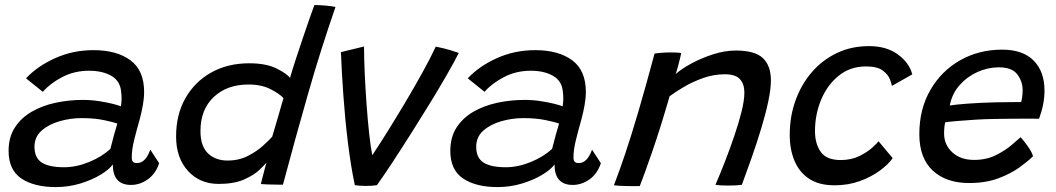

<svg xmlns="http://www.w3.org/2000/svg" viewBox="-20 -730 4179 760"><path d="M201 10.5Q115 10.5 64.5 -23.5Q14 -57.5 14 -132.5Q14 -187 38.8 -225.2Q63.5 -263.5 105.5 -287.8Q147.5 -312 200 -323.2Q252.5 -334.5 308 -334.5Q341 -334.5 373 -329.5Q405 -324.5 428.2 -318.5Q451.5 -312.5 458.5 -309Q463.5 -337 459.5 -366.5Q456 -409.5 420.8 -429.8Q385.5 -450 332.5 -450Q274.5 -450 226.5 -425Q178.5 -400 149.5 -366.5L83 -420Q128.5 -468.5 198.8 -500Q269 -531.5 350 -531.5Q442 -531.5 496.2 -491.5Q550.5 -451.5 550.5 -366Q550.5 -342 545.5 -313.8Q540.5 -285.5 532.5 -256Q521 -216 511.2 -176.5Q501.5 -137 501.5 -108Q501.5 -93.5 507 -89Q512.5 -84.5 522.5 -84.5Q556 -84.5 575 -137.5L610 -84Q596 -42 565 -20Q534 2 498.5 2Q426.5 2 426.5 -79Q411.5 -58.5 377.5 -38Q343.5 -17.5 297.5 -3.5Q251.5 10.5 201 10.5ZM233.5 -68Q282 -68 332.8 -88.8Q383.5 -109.5 417 -141Q432 -200.5 444.5 -241Q431.5 -246 393 -254.2Q354.5 -262.5 303 -262.5Q259 -262.5 216 -250.2Q173 -238 144.8 -213Q116.5 -188 116.5 -149Q116.5 -105 145.5 -86.5Q174.5 -68 233.5 -68Z M1012.5 -1.5Q1014.5 -10 1019 -27.2Q1023.5 -44.5 1027.8 -61.2Q1032 -78 1034.5 -86Q1028 -78 1006.8 -57.5Q985.5 -37 946 -19.5Q906.5 -2 845.5 -2Q771 -2 724 -53.5Q677 -105 677 -190Q677 -276.5 714 -341.5Q751 -406.5 816.2 -443Q881.5 -479.5 966.5 -479.5Q1034 -479.5 1075.5 -458.5Q1117 -437.5 1128 -421.5Q1135.5 -448.5 1149.2 -490.5Q1163 -532.5 1178 -577.2Q1193 -622 1205.8 -658.2Q1218.5 -694.5 1224.5 -710Q1244.5 -710 1268 -708Q1291.5 -706 1308 -702.5Q1247.5 -527.5 1197.8 -353.2Q1148 -179 1100 1Q1090.5 1 1073 0.8Q1055.5 0.5 1038.5 0Q1021.5 -0.5 1012.5 -1.5ZM881 -94.5Q926 -94.5 962 -113.2Q998 -132 1022.5 -154.5Q1047 -177 1057.5 -189Q1061 -200.5 1067.2 -221.8Q1073.5 -243 1080.5 -266.8Q1087.5 -290.5 1093.2 -311Q1099 -331.5 1102 -341.5Q1089 -357 1052.5 -376.2Q1016 -395.5 964 -395.5Q878.5 -395.5 826 -346Q773.5 -296.5 773.5 -211Q773.5 -152 803 -123.2Q832.5 -94.5 881 -94.5Z M1705 -545.5Q1737.5 -539 1764.5 -530.8Q1791.5 -522.5 1796 -520.5Q1779 -486.5 1750 -436Q1721 -385.5 1684.8 -326.2Q1648.5 -267 1610.2 -206.5Q1572 -146 1536.2 -91.5Q1500.5 -37 1472 3Q1454.5 6 1427 6Q1414.5 6 1403.2 5Q1392 4 1384.5 3Q1368 -75.5 1356.8 -168.5Q1345.5 -261.5 1339 -354.2Q1332.5 -447 1329.5 -523.5Q1338 -526 1355 -530Q1372 -534 1390.5 -538.5Q1409 -543 1421 -546Q1421 -498.5 1423.8 -438.2Q1426.5 -378 1431 -316.5Q1435.5 -255 1441.2 -202Q1447 -149 1453.5 -115.5Q1480 -155 1514 -209.5Q1548 -264 1583.8 -324Q1619.5 -384 1651.5 -441.8Q1683.5 -499.5 1705 -545.5Z M1949.5 10.5Q1863.5 10.5 1813 -23.5Q1762.5 -57.5 1762.5 -132.5Q1762.5 -187 1787.2 -225.2Q1812 -263.5 1854 -287.8Q1896 -312 1948.5 -323.2Q2001 -334.5 2056.5 -334.5Q2089.5 -334.5 2121.5 -329.5Q2153.5 -324.5 2176.8 -318.5Q2200 -312.5 2207 -309Q2212 -337 2208 -366.5Q2204.5 -409.5 2169.2 -429.8Q2134 -450 2081 -450Q2023 -450 1975 -425Q1927 -400 1898 -366.5L1831.5 -420Q1877 -468.5 1947.2 -500Q2017.5 -531.5 2098.5 -531.5Q2190.5 -531.5 2244.8 -491.5Q2299 -451.5 2299 -366Q2299 -342 2294 -313.8Q2289 -285.5 2281 -256Q2269.5 -216 2259.8 -176.5Q2250 -137 2250 -108Q2250 -93.5 2255.5 -89Q2261 -84.5 2271 -84.5Q2304.5 -84.5 2323.5 -137.5L2358.5 -84Q2344.5 -42 2313.5 -20Q2282.5 2 2247 2Q2175 2 2175 -79Q2160 -58.5 2126 -38Q2092 -17.5 2046 -3.5Q2000 10.5 1949.5 10.5ZM1982 -68Q2030.5 -68 2081.2 -88.8Q2132 -109.5 2165.5 -141Q2180.5 -200.5 2193 -241Q2180 -246 2141.5 -254.2Q2103 -262.5 2051.5 -262.5Q2007.5 -262.5 1964.5 -250.2Q1921.5 -238 1893.2 -213Q1865 -188 1865 -149Q1865 -105 1894 -86.5Q1923 -68 1982 -68Z M2512.5 6.5Q2502.5 6.5 2489 6.8Q2475.5 7 2462 6.5Q2449.5 6.5 2434 5.5Q2418.5 4.5 2410 3.5Q2431.5 -52 2455 -122Q2478.5 -192 2506.8 -288Q2535 -384 2571 -518Q2583.5 -520 2600.5 -521.2Q2617.5 -522.5 2635.5 -522.5Q2646.5 -522.5 2657.5 -522Q2668.5 -521.5 2676.5 -520Q2675.5 -514.5 2671.8 -498.8Q2668 -483 2663.2 -465.5Q2658.5 -448 2655 -437Q2677.5 -457.5 2717.2 -479Q2757 -500.5 2803.2 -515.2Q2849.5 -530 2892.5 -530Q2968.5 -530 3000 -499.8Q3031.5 -469.5 3031.5 -412Q3031.5 -377.5 3021 -328Q3010.5 -278.5 2993.2 -221.8Q2976 -165 2955.8 -107.2Q2935.5 -49.5 2916.5 1.5Q2897.5 4.5 2864.5 4.5Q2829 4.5 2812 1.5Q2830 -40 2849.8 -90.8Q2869.5 -141.5 2887 -193Q2904.5 -244.5 2915.5 -289Q2926.5 -333.5 2926.5 -363.5Q2926.5 -397.5 2908.8 -416.8Q2891 -436 2849.5 -436Q2805 -436 2763 -421Q2721 -406 2686.8 -385.8Q2652.5 -365.5 2630.5 -349Q2594 -222.5 2561.2 -128.2Q2528.5 -34 2512.5 6.5Z M3513.5 -104Q3496.5 -79.5 3463 -54.8Q3429.5 -30 3383.5 -13.2Q3337.5 3.5 3283.5 3.5Q3222 3.5 3183 -22.2Q3144 -48 3125 -93.2Q3106 -138.5 3106 -196Q3106 -268.5 3128.8 -332Q3151.5 -395.5 3193.2 -444Q3235 -492.5 3292.5 -520Q3350 -547.5 3420 -547.5Q3489.5 -547.5 3534.8 -514Q3580 -480.5 3591 -435.5L3510.5 -390Q3509.5 -397.5 3502.5 -416.2Q3495.5 -435 3474 -451Q3452.5 -467 3408 -467Q3345 -467 3299.8 -430.2Q3254.5 -393.5 3230.2 -335Q3206 -276.5 3206 -211Q3206 -161 3228.8 -128.8Q3251.5 -96.5 3307.5 -96.5Q3349.5 -96.5 3381.5 -112.2Q3413.5 -128 3433.2 -146Q3453 -164 3457.5 -171Z M4069 -111.5Q4050.5 -93 4016.2 -68Q3982 -43 3932 -24.2Q3882 -5.5 3816 -5.5Q3725 -5.5 3672 -55Q3619 -104.5 3619 -199Q3619 -298.5 3662.8 -374Q3706.5 -449.5 3780.8 -491.5Q3855 -533.5 3946.5 -533.5Q4029 -533.5 4071.8 -490Q4114.5 -446.5 4114.5 -371Q4114.5 -318 4093 -260Q4087.5 -260 4066.5 -260.2Q4045.5 -260.5 4017 -260.2Q3988.5 -260 3959.5 -259.8Q3930.5 -259.5 3910 -259Q3877.5 -258.5 3840.5 -256.2Q3803.5 -254 3771.5 -251.2Q3739.5 -248.5 3721.5 -246Q3717 -228 3717 -201.5Q3717 -157 3749.5 -127Q3782 -97 3835.5 -97Q3884.5 -97 3922 -115.8Q3959.5 -134.5 3984.5 -156.2Q4009.5 -178 4020 -187Q4023.5 -183.5 4034.2 -170Q4045 -156.5 4055.5 -140.2Q4066 -124 4069 -111.5ZM3739.5 -312.5Q3760.5 -316 3810.5 -319.8Q3860.5 -323.5 3920.5 -325Q3955.5 -325.5 3986.2 -325.8Q4017 -326 4022 -326Q4025 -336 4026.5 -349Q4028 -362 4028 -374Q4027.5 -408.5 4006.5 -436Q3985.5 -463.5 3934 -463.5Q3890.5 -463.5 3849.2 -445Q3808 -426.5 3778.2 -392.8Q3748.5 -359 3739.5 -312.5Z"/></svg>

Font: Grandstander
Style: Italic
Weight: 400
Italic angle: -15°
Designer: Tyler Finck
Foundry: Etcetera Type Co
Version: Version 1.200; ttfautohint (v1.8.3)